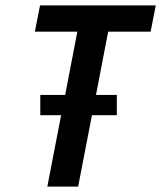

<svg xmlns="http://www.w3.org/2000/svg" viewBox="-20 -690 596 710"><path d="M155 0 206 -264H129V-339H221L266 -573H109L128 -670H556L537 -573H380L335 -339H412V-264H320L269 0Z"/></svg>

Font: Lode Term
Style: Bold Italic
Weight: 700
Italic angle: -11°
Monospace: yes
Designer: Belleve Invis
Foundry: Belleve Invis
Version: Version 29.2.0